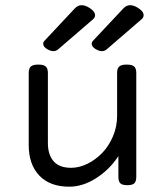

<svg xmlns="http://www.w3.org/2000/svg" viewBox="-20 -703 640 734"><path d="M463.9 -456.1Q443.8 -456.1 435.8 -448.7Q427.7 -441.4 427.7 -424.3V-259.8Q427.7 -219.2 411.9 -181.9Q396 -144.5 371.1 -118.7Q346.2 -92.8 314.7 -77.1Q283.2 -61.5 252 -61.5Q206.5 -61.5 184.8 -86.7Q163.1 -111.8 163.1 -155.8V-424.3Q163.1 -441.4 155 -448.7Q147 -456.1 127 -456.1H126Q106 -456.1 97.9 -448.7Q89.8 -441.4 89.8 -424.3V-148.4Q89.8 -74.2 130.4 -31.7Q170.9 10.7 244.6 10.7Q296.9 10.7 348.1 -22.2Q399.4 -55.2 432.6 -106.4V-26.9Q432.6 -9.8 439.9 -2.4Q447.3 4.9 466.3 4.9H467.3Q486.3 4.9 493.7 -2.4Q501 -9.8 501 -26.9V-424.3Q501 -441.4 492.9 -448.7Q484.9 -456.1 464.8 -456.1ZM265.6 -670.4 149.9 -546.9Q143.1 -539.6 145.8 -531Q148.4 -522.5 159.7 -515.6Q185.1 -500 202.1 -514.2L334 -627.9Q345.7 -636.7 343 -649.2Q340.3 -661.6 321.3 -673.3Q287.6 -694.3 265.6 -670.4ZM451.2 -670.4 335.4 -546.9Q328.6 -539.6 331.3 -531Q334 -522.5 345.2 -515.6Q370.6 -500 387.7 -514.2L519.5 -627.9Q531.2 -636.7 528.6 -649.2Q525.9 -661.6 506.8 -673.3Q473.1 -694.3 451.2 -670.4Z"/></svg>

Font: Courier Prime Code
Style: Regular
Weight: 400
Designer: Alan Dague-Greene
Foundry: Quote-Unquote Apps
Version: Version 3.18